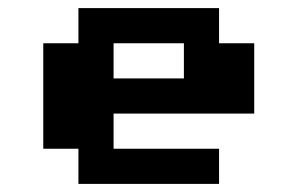

<svg xmlns="http://www.w3.org/2000/svg" viewBox="-20 -454 734 474"><path d="M434 -347.2H260.4V-260.4H434ZM260.4 -173.6V-86.8H520.8V0H173.6V-86.8H86.8V-347.2H173.6V-434H520.8V-347.2H607.6V-173.6Z"/></svg>

Font: 8-bit Operator+ 8
Style: Bold
Weight: 700
Designer: GrandChaos9000
Version: Version 1.3.0 - August 1, 2014